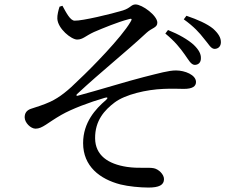

<svg xmlns="http://www.w3.org/2000/svg" viewBox="-20 -789 1040 864"><path d="M811 -544C829 -519 839 -498 856 -497C873 -497 884 -508 884 -526C885 -546 875 -565 851 -588C825 -611 786 -634 736 -654L724 -638C768 -602 791 -572 811 -544ZM898 -615C919 -591 928 -570 945 -569C961 -569 973 -579 974 -597C975 -619 963 -638 939 -660C912 -682 869 -701 819 -718L807 -702C853 -669 878 -641 898 -615ZM316 -696C351 -695 480 -726 533 -742C568 -753 570 -769 590 -769C620 -769 688 -719 688 -687C688 -664 664 -664 640 -642C541 -550 440 -471 326 -365C322 -360 324 -357 329 -358C419 -382 558 -425 626 -442C698 -460 739 -472 772 -472C812 -472 862 -452 862 -420C862 -401 847 -389 807 -389C784 -389 757 -391 716 -389C639 -386 544 -364 496 -328C451 -294 407 -247 408 -166C409 -90 466 -51 551 -38C605 -30 646 -37 672 -32C693 -28 718 -5 718 17C718 44 695 55 648 55C611 55 558 50 522 41C429 17 354 -41 354 -145C354 -238 410 -299 457 -339C467 -348 465 -353 452 -349C383 -329 303 -299 256 -272C193 -236 171 -210 140 -210C118 -210 91 -237 91 -261C91 -279 99 -292 118 -299C143 -307 178 -318 206 -331C249 -351 288 -383 335 -430C392 -483 526 -620 567 -690C577 -705 572 -707 557 -702C511 -690 445 -663 403 -645C364 -627 353 -611 327 -611C301 -611 240 -660 238 -705C237 -720 243 -744 248 -759L261 -763C278 -732 296 -696 316 -696Z"/></svg>

Font: Noto Serif HK Medium
Style: Regular
Weight: 500
Designer: Ryoko NISHIZUKA 西塚涼子 (kana & ideographs); Frank Grießhammer (Latin, Greek & Cyrillic); Wenlong ZHANG 张文龙 (bopomofo); San
Foundry: Adobe
Version: Version 2.001;hotconv 1.1.0;makeotfexe 2.6.0